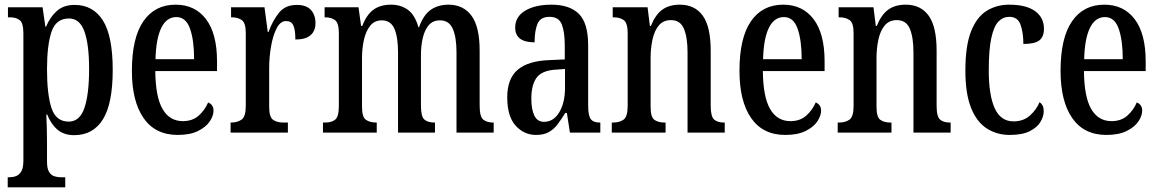

<svg xmlns="http://www.w3.org/2000/svg" viewBox="-20 -567 4956 821"><path d="M13 234V191H20Q35 191 48.5 186Q62 181 71 166Q80 151 80 120V-424Q80 -469 64 -481Q48 -493 23 -493H14V-536H162L174 -453H177Q194 -494 223 -520Q252 -546 299 -546Q378 -546 420 -479.5Q462 -413 462 -268Q462 -124 420 -56.5Q378 11 297 11Q254 11 226 -12.5Q198 -36 182 -77H178Q179 -54 180 -25.5Q181 3 181 37V124Q181 153 189.5 167.5Q198 182 212 186.5Q226 191 240 191H259V234ZM274 -47Q321 -47 341 -105.5Q361 -164 361 -272Q361 -377 341 -432.5Q321 -488 275 -488Q219 -488 200 -430.5Q181 -373 181 -271Q181 -164 200 -105.5Q219 -47 274 -47Z M740 10Q644 10 594 -62Q544 -134 544 -264Q544 -405 593 -476Q642 -547 731 -547Q814 -547 861 -485Q908 -423 908 -305V-263H644Q645 -153 675 -101Q705 -49 762 -49Q803 -49 829.5 -72.5Q856 -96 870 -129Q880 -125 886.5 -116.5Q893 -108 893 -94Q893 -72 877 -48Q861 -24 827 -7Q793 10 740 10ZM810 -314Q810 -395 792.5 -444.5Q775 -494 734 -494Q692 -494 669.5 -447.5Q647 -401 645 -314Z M966 0V-43H969Q995 -43 1013 -55.5Q1031 -68 1031 -115V-425Q1031 -469 1014 -481Q997 -493 971 -493H968V-536H1111L1125 -430H1128Q1146 -479 1173 -512.5Q1200 -546 1249 -546Q1290 -546 1309.5 -524.5Q1329 -503 1329 -468Q1329 -435 1308 -416.5Q1287 -398 1243 -398Q1243 -439 1234.5 -458Q1226 -477 1203 -477Q1179 -477 1163 -446Q1147 -415 1139 -368.5Q1131 -322 1131 -276V-110Q1131 -66 1148 -54.5Q1165 -43 1191 -43H1211V0Z M1361 0V-43H1371Q1398 -43 1413.5 -55.5Q1429 -68 1429 -115V-425Q1429 -469 1412.5 -481Q1396 -493 1370 -493H1368V-536H1513L1524 -456H1529Q1548 -505 1577.5 -526Q1607 -547 1653 -547Q1693 -547 1723.5 -525.5Q1754 -504 1769 -451H1772Q1791 -504 1822.5 -525.5Q1854 -547 1898 -547Q1961 -547 1996 -500Q2031 -453 2031 -350V-115Q2031 -68 2046.5 -55.5Q2062 -43 2089 -43H2091V0H1932V-343Q1932 -408 1916 -444Q1900 -480 1862 -480Q1831 -480 1813.5 -459.5Q1796 -439 1788 -405.5Q1780 -372 1780 -332V-115Q1780 -68 1795 -55.5Q1810 -43 1837 -43H1840V0H1682V-343Q1682 -408 1666.5 -444Q1651 -480 1612 -480Q1582 -480 1563.5 -457.5Q1545 -435 1536.5 -398Q1528 -361 1528 -319V-110Q1528 -66 1545 -54.5Q1562 -43 1589 -43H1591V0Z M2272 10Q2221 10 2185 -29.5Q2149 -69 2149 -151Q2149 -231 2194 -269Q2239 -307 2330 -310L2395 -313V-373Q2395 -429 2382.5 -462Q2370 -495 2330 -495Q2291 -495 2278.5 -465.5Q2266 -436 2266 -386Q2183 -386 2183 -449Q2183 -496 2226 -521.5Q2269 -547 2338 -547Q2416 -547 2455.5 -507.5Q2495 -468 2495 -373V-115Q2495 -73 2506 -58Q2517 -43 2544 -43H2547V0H2417L2404 -84H2397Q2380 -56 2364 -35Q2348 -14 2326.5 -2Q2305 10 2272 10ZM2306 -46Q2347 -46 2371.5 -87Q2396 -128 2396 -191V-272L2354 -269Q2296 -265 2274 -234Q2252 -203 2252 -145Q2252 -99 2265 -72.5Q2278 -46 2306 -46Z M2596 0V-43H2602Q2629 -43 2646.5 -55.5Q2664 -68 2664 -115V-425Q2664 -469 2647 -481Q2630 -493 2604 -493H2600V-536H2749L2759 -456H2763Q2783 -505 2812.5 -526Q2842 -547 2887 -547Q2951 -547 2985 -500Q3019 -453 3019 -350V-115Q3019 -68 3034 -55.5Q3049 -43 3075 -43H3079V0H2920V-343Q2920 -407 2904.5 -444Q2889 -481 2849 -481Q2816 -481 2797 -458Q2778 -435 2770 -397.5Q2762 -360 2762 -319V-110Q2762 -66 2778.5 -54.5Q2795 -43 2821 -43H2826V0Z M3338 10Q3242 10 3192 -62Q3142 -134 3142 -264Q3142 -405 3191 -476Q3240 -547 3329 -547Q3412 -547 3459 -485Q3506 -423 3506 -305V-263H3242Q3243 -153 3273 -101Q3303 -49 3360 -49Q3401 -49 3427.5 -72.5Q3454 -96 3468 -129Q3478 -125 3484.5 -116.5Q3491 -108 3491 -94Q3491 -72 3475 -48Q3459 -24 3425 -7Q3391 10 3338 10ZM3408 -314Q3408 -395 3390.5 -444.5Q3373 -494 3332 -494Q3290 -494 3267.5 -447.5Q3245 -401 3243 -314Z M3562 0V-43H3568Q3595 -43 3612.5 -55.5Q3630 -68 3630 -115V-425Q3630 -469 3613 -481Q3596 -493 3570 -493H3566V-536H3715L3725 -456H3729Q3749 -505 3778.5 -526Q3808 -547 3853 -547Q3917 -547 3951 -500Q3985 -453 3985 -350V-115Q3985 -68 4000 -55.5Q4015 -43 4041 -43H4045V0H3886V-343Q3886 -407 3870.5 -444Q3855 -481 3815 -481Q3782 -481 3763 -458Q3744 -435 3736 -397.5Q3728 -360 3728 -319V-110Q3728 -66 3744.5 -54.5Q3761 -43 3787 -43H3792V0Z M4298 10Q4242 10 4199 -18Q4156 -46 4132 -106.5Q4108 -167 4108 -265Q4108 -372 4132.5 -433.5Q4157 -495 4199.5 -521Q4242 -547 4295 -547Q4368 -547 4406 -519.5Q4444 -492 4444 -444Q4444 -410 4424.5 -394.5Q4405 -379 4356 -379Q4356 -427 4344 -461Q4332 -495 4296 -495Q4269 -495 4249.5 -475Q4230 -455 4219 -405Q4208 -355 4208 -266Q4208 -160 4233.5 -104Q4259 -48 4314 -48Q4356 -48 4384 -73Q4412 -98 4425 -130Q4434 -124 4438.5 -115Q4443 -106 4443 -91Q4443 -70 4429.5 -46.5Q4416 -23 4384 -6.5Q4352 10 4298 10Z M4711 10Q4615 10 4565 -62Q4515 -134 4515 -264Q4515 -405 4564 -476Q4613 -547 4702 -547Q4785 -547 4832 -485Q4879 -423 4879 -305V-263H4615Q4616 -153 4646 -101Q4676 -49 4733 -49Q4774 -49 4800.5 -72.5Q4827 -96 4841 -129Q4851 -125 4857.5 -116.5Q4864 -108 4864 -94Q4864 -72 4848 -48Q4832 -24 4798 -7Q4764 10 4711 10ZM4781 -314Q4781 -395 4763.5 -444.5Q4746 -494 4705 -494Q4663 -494 4640.5 -447.5Q4618 -401 4616 -314Z"/></svg>

Font: Noto Serif ExtraCondensed Medium
Style: Regular
Weight: 500
Width: 2
Designer: Monotype Design Team
Foundry: Monotype Imaging Inc.
Version: Version 2.015